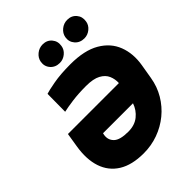

<svg xmlns="http://www.w3.org/2000/svg" viewBox="-265 -1097 1248 1248"><g transform="rotate(-45 359.5 -473.0)"><path d="M387.8 -737.2Q515.6 -737.2 592.2 -692.6Q668.7 -648.1 697.8 -572.6Q726.9 -497.2 711.6 -404.8L694.6 -304Q683.2 -234.7 649 -177.2Q614.7 -119.7 563.6 -77.8Q512.4 -35.9 448.9 -13Q385.3 9.9 315.3 9.9Q207.7 9.9 140.8 -31.8Q73.9 -73.5 48.3 -150Q22.7 -226.6 39.8 -331L55.4 -427.6H523.8Q525.6 -462.7 512.1 -494.3Q498.6 -525.9 462.2 -545.6Q425.8 -565.3 359.4 -565.3Q288.7 -565.3 232.8 -557.7Q176.8 -550.1 144.9 -542.6L146.3 -706Q166.9 -713.4 231.9 -725.3Q296.9 -737.2 387.8 -737.2ZM495.7 -269.9H220.2L217.3 -255.7Q211.3 -215.2 239.5 -187.9Q267.8 -160.5 343.8 -160.5Q403.1 -160.5 441.4 -191.6Q479.8 -222.7 495.7 -269.9ZM345.2 -791.2Q304.7 -791.2 280.5 -818.9Q256.4 -846.6 262.8 -884.9Q268.1 -914.8 293.5 -935.4Q318.9 -956 350.9 -956Q390.3 -956 413.5 -928.3Q436.8 -900.6 430.4 -862.2Q426.1 -832.4 401.1 -811.8Q376.1 -791.2 345.2 -791.2ZM571 -791.2Q530.5 -791.2 506.4 -818.9Q482.2 -846.6 488.6 -884.9Q494 -914.8 519.4 -935.4Q544.7 -956 576.7 -956Q616.1 -956 639.4 -928.3Q662.6 -900.6 656.2 -862.2Q652 -832.4 627 -811.8Q601.9 -791.2 571 -791.2Z"/></g></svg>

Font: Inter UI Black
Style: Italic
Weight: 900
Italic angle: -9.39999°
Designer: Rasmus Andersson
Foundry: rsms
Version: 3.2;8d6f07862